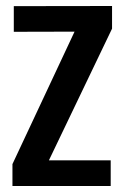

<svg xmlns="http://www.w3.org/2000/svg" viewBox="-20 -620 412 640"><path d="M21.5 0V-73L228.5 -514.5L26 -514V-599.5L353.5 -600V-524.5L143 -85.5H349V0Z"/></svg>

Font: Big Shoulders Text Thin
Style: Bold
Weight: 700
Version: Version 2.002